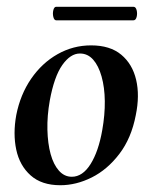

<svg xmlns="http://www.w3.org/2000/svg" viewBox="-20 -533 448 567"><path d="M158 14Q103 14 70.5 -15Q38 -44 28 -91Q18 -138 28 -193Q40 -254 72 -300.5Q104 -347 150 -373Q196 -399 249 -399Q305 -399 338 -371.5Q371 -344 382 -297.5Q393 -251 381 -193Q368 -125 332.5 -78.5Q297 -32 251 -9Q205 14 158 14ZM192 -11Q224 -11 247.5 -48.5Q271 -86 282 -149Q290 -194 289.5 -234.5Q289 -275 280 -307Q271 -339 255 -357Q239 -375 216 -375Q188 -375 164 -341Q140 -307 127 -236Q119 -191 120 -150Q121 -109 129.5 -78Q138 -47 154 -29Q170 -11 192 -11ZM146 -473Q140 -473 137.5 -483Q135 -493 137.5 -503Q140 -513 146 -513H374Q381 -513 383.5 -503Q386 -493 383.5 -483Q381 -473 374 -473Z"/></svg>

Font: Cormorant Garamond Light
Style: Italic
Weight: 300
Italic angle: -10°
Designer: Christian Thalmann (Catharsis Fonts)
Foundry: Catharsis Fonts
Version: Version 4.001